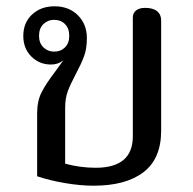

<svg xmlns="http://www.w3.org/2000/svg" viewBox="-20 -577 612 610"><path d="M98 -17V-217Q98 -256 112 -283.5Q126 -311 155 -349Q176 -378 181 -385Q165 -372 142 -372Q105 -372 79.5 -397.5Q54 -423 54 -463Q54 -505 82 -531Q110 -557 153 -557Q199 -557 227.5 -528.5Q256 -500 256 -456Q256 -422 247 -398Q238 -374 221 -342Q204 -310 195.5 -287.5Q187 -265 187 -234V-57Q235 -44 284 -44Q402 -44 402 -144V-522Q402 -535 412 -543.5Q422 -552 441 -552Q466 -552 479 -541.5Q492 -531 492 -512V-162Q492 -73 436 -30Q380 13 277 13Q235 13 185.5 4.5Q136 -4 98 -17ZM200 -463Q200 -487 186.5 -500.5Q173 -514 152 -514Q132 -514 118 -500.5Q104 -487 104 -463Q104 -440 118 -426.5Q132 -413 152 -413Q173 -413 186.5 -426.5Q200 -440 200 -463Z"/></svg>

Font: Maitree Medium
Style: Regular
Weight: 500
Designer: CadsonDemak Team
Foundry: CadsonDemak
Version: Version 1.010